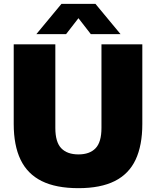

<svg xmlns="http://www.w3.org/2000/svg" viewBox="-20 -971 814 1001"><path d="M389 10Q272 10 197.5 -27Q123 -64 87.2 -138.5Q51.5 -213 51.5 -324.5V-740H268.5V-304Q268.5 -230 299.5 -198Q330.5 -166 389 -166Q447.5 -166 478.2 -198Q509 -230 509 -304V-740H722V-324.5Q722 -213 687 -138.5Q652 -64 578.2 -27Q504.5 10 389 10ZM169.5 -793 300.5 -951H477.5L608.5 -793H453.5L374 -895.5H404L324.5 -793Z"/></svg>

Font: Encode Sans Condensed Thin Black
Style: Regular
Weight: 900
Version: Version 3.002